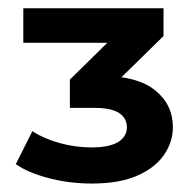

<svg xmlns="http://www.w3.org/2000/svg" viewBox="-20 -762 470 463"><path d="M201.8 -319.4Q147.8 -319.4 97.7 -332.4Q47.6 -345.4 18.1 -366.2L58 -445.7Q85.8 -427.5 123.9 -417Q162 -406.5 200.2 -406.5Q243.7 -406.5 264.8 -419.5Q286 -432.5 286 -455Q286 -476.8 267.3 -489.4Q248.7 -501.9 206.6 -501.9H148.5V-570L276.9 -696.3L291.1 -658.8H36.2V-742H374.3V-675.1L245.5 -548.8L196.6 -578.6H228.7Q311.3 -578.6 354.1 -544.2Q396.9 -509.8 396.9 -455Q396.9 -420 375.8 -388.9Q354.7 -357.8 311.5 -338.6Q268.3 -319.4 201.8 -319.4Z"/></svg>

Font: Montserrat Thin
Style: Regular
Weight: 100
Designer: Julieta Ulanovsky
Foundry: Julieta Ulanovsky
Version: Version 9.000